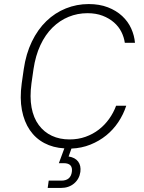

<svg xmlns="http://www.w3.org/2000/svg" viewBox="-20 -726 710 946"><path d="M297 5Q242 2 198.5 -21Q155 -44 127 -85Q99 -126 88 -183.5Q77 -241 87 -315L97 -385Q108 -461 137 -521Q166 -581 208.5 -622Q251 -663 304.5 -684.5Q358 -706 417 -706Q470 -706 511.5 -690Q553 -674 582 -647Q611 -620 626.5 -585.5Q642 -551 645 -515H595Q591 -543 578 -569Q565 -595 541.5 -615.5Q518 -636 485.5 -648.5Q453 -661 411 -661Q362 -661 318 -643Q274 -625 238.5 -590Q203 -555 179 -503.5Q155 -452 145 -385L135 -315Q126 -248 135.5 -196.5Q145 -145 171 -110Q197 -75 235.5 -57Q274 -39 323 -39Q365 -39 401.5 -52Q438 -65 467 -87.5Q496 -110 517.5 -140Q539 -170 552 -205H602Q588 -162 563 -124.5Q538 -87 503.5 -59Q469 -31 425.5 -13.5Q382 4 332 6L318 45Q350 50 365 70Q380 90 376 121Q371 156 345 178Q319 200 280 200H215L220 164H282Q328 164 334 121Q340 78 294 78H270Z"/></svg>

Font: Retni Sans Light
Style: Italic
Weight: 300
Italic angle: -8°
Designer: Vitaly Kuzmin
Foundry: ParaType Ltd.
Version: Version 1.00;June 10, 2019;FontCreator 11.5.0.2425 64-bit; t